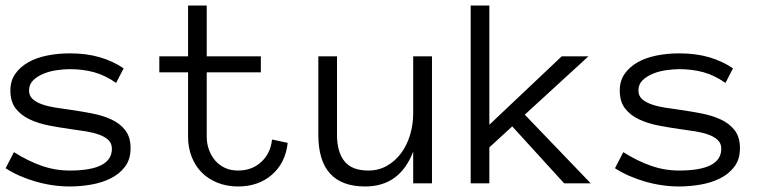

<svg xmlns="http://www.w3.org/2000/svg" viewBox="-25 -657 2774 688"><path d="M442.9 -126Q442.9 -85.9 422.9 -59.6Q402.8 -33.2 371.3 -17.6Q339.8 -2 301 4.6Q262.2 11.2 225.1 11.2Q163.1 11.2 101.6 -6.8Q40 -24.9 -4.9 -54.2L24.9 -111.8Q75.2 -80.1 124 -63Q172.9 -45.9 225.1 -45.9Q376 -45.9 376 -124Q376 -143.1 363.5 -155Q351.1 -167 330.1 -174.6Q309.1 -182.1 282 -186.5Q254.9 -190.9 225.1 -194.8Q187 -200.2 149.4 -207.5Q111.8 -214.8 80.8 -229.5Q49.8 -244.1 31 -268.6Q12.2 -293 12.2 -333Q12.2 -367.2 29.5 -392.1Q46.9 -417 75.9 -433.6Q105 -450.2 144 -458Q183.1 -465.8 225.1 -465.8Q285.2 -465.8 332.5 -451.9Q379.9 -438 418 -412.1L391.1 -359.9Q352.1 -387.2 312 -398.2Q272 -409.2 225.1 -409.2Q204.1 -409.2 178.5 -405.5Q152.8 -401.9 130.9 -392.8Q108.9 -383.8 94 -369.4Q79.1 -355 79.1 -333Q79.1 -314 91.6 -302.5Q104 -291 125 -283.4Q146 -275.9 173.1 -271.5Q200.2 -267.1 230 -263.2Q267.1 -257.8 304.9 -250.5Q342.8 -243.2 373.8 -229Q404.8 -214.8 423.8 -190.4Q442.9 -166 442.9 -126Z M1005.9 -145Q998 -73.2 949.5 -31Q900.9 11.2 828.1 11.2Q788.1 11.2 754.9 -2Q721.7 -15.1 698.2 -38.6Q674.8 -62 661.9 -95Q648.9 -127.9 648.9 -167V-397.9H545.9V-455.1H648.9V-637.2H715.8V-455.1H909.7V-397.9H715.8V-167Q715.8 -142.1 723.9 -120.1Q731.9 -98.1 746.3 -81.5Q760.7 -64.9 781.2 -55.4Q801.8 -45.9 828.1 -45.9Q877.9 -45.9 911.4 -76.9Q944.8 -107.9 949.7 -157.2Z M1115.7 -455.1H1182.6V-173.8Q1182.6 -112.8 1209.2 -79.3Q1235.8 -45.9 1294.9 -45.9Q1332 -45.9 1361.8 -63Q1391.6 -80.1 1412.6 -108.6Q1433.6 -137.2 1444.6 -174.1Q1455.6 -210.9 1455.6 -251V-455.1H1522.9V0H1455.6V-113.8Q1407.7 11.2 1283.7 11.2Q1115.7 11.2 1115.7 -173.8Z M2091.8 0H1996.6L1810.5 -204.1L1728.5 -128.9V0H1661.6V-637.2H1728.5V-210L1987.8 -455.1H2083.5L1855.5 -246.1Z M2626.5 -126Q2626.5 -85.9 2606.4 -59.6Q2586.4 -33.2 2554.9 -17.6Q2523.4 -2 2484.6 4.6Q2445.8 11.2 2408.7 11.2Q2346.7 11.2 2285.2 -6.8Q2223.6 -24.9 2178.7 -54.2L2208.5 -111.8Q2258.8 -80.1 2307.6 -63Q2356.4 -45.9 2408.7 -45.9Q2559.6 -45.9 2559.6 -124Q2559.6 -143.1 2547.1 -155Q2534.7 -167 2513.7 -174.6Q2492.7 -182.1 2465.6 -186.5Q2438.5 -190.9 2408.7 -194.8Q2370.6 -200.2 2333 -207.5Q2295.4 -214.8 2264.4 -229.5Q2233.4 -244.1 2214.6 -268.6Q2195.8 -293 2195.8 -333Q2195.8 -367.2 2213.1 -392.1Q2230.5 -417 2259.5 -433.6Q2288.6 -450.2 2327.6 -458Q2366.7 -465.8 2408.7 -465.8Q2468.8 -465.8 2516.1 -451.9Q2563.5 -438 2601.6 -412.1L2574.7 -359.9Q2535.6 -387.2 2495.6 -398.2Q2455.6 -409.2 2408.7 -409.2Q2387.7 -409.2 2362.1 -405.5Q2336.4 -401.9 2314.5 -392.8Q2292.5 -383.8 2277.6 -369.4Q2262.7 -355 2262.7 -333Q2262.7 -314 2275.1 -302.5Q2287.6 -291 2308.6 -283.4Q2329.6 -275.9 2356.7 -271.5Q2383.8 -267.1 2413.6 -263.2Q2450.7 -257.8 2488.5 -250.5Q2526.4 -243.2 2557.4 -229Q2588.4 -214.8 2607.4 -190.4Q2626.5 -166 2626.5 -126Z"/></svg>

Font: Anonymous Pro
Style: Regular
Weight: 400
Monospace: yes
Designer: Mark Simonson
Version: Version 1.003